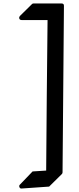

<svg xmlns="http://www.w3.org/2000/svg" viewBox="-20 -895 452 1102"><path d="M347 -862Q347 -875 334 -875H172Q167 -875 164 -872L95 -804Q88 -796 91 -788Q94 -780 104 -780H253Q250 -560 248.5 -347.5Q247 -135 245 84L167 89L95 164Q88 170 91.5 179Q95 188 104 187L262 176L335 104Q339 100 339 94Z"/></svg>

Font: MM Taunggyi
Style: Regular
Weight: 400
Designer: Khon Soe Zaw Thu
Version: Version 1.00 July 18, 2016, initial release